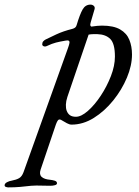

<svg xmlns="http://www.w3.org/2000/svg" viewBox="-143 -526 602 832"><path d="M-107 286Q-112 286 -117.5 284Q-123 282 -123 277Q-123 269 -112.5 263.5Q-102 258 -93 257Q-72 253 -60 246Q-48 239 -41 220L152 -319Q157 -333 158 -340Q159 -347 155 -349.5Q151 -352 141 -350Q117 -346 99.5 -341.5Q82 -337 61 -327Q53 -323 46.5 -325.5Q40 -328 40 -334Q40 -342 44.5 -347Q49 -352 55 -355Q71 -363 101 -377Q131 -391 171 -401Q178 -403 182.5 -406.5Q187 -410 189 -417Q203 -464 215 -485Q227 -506 249 -506Q257 -506 263 -501Q269 -496 267 -487L250 -429Q247 -419 249 -414.5Q251 -410 255 -411Q268 -413 278.5 -414Q289 -415 299 -415Q349 -415 377.5 -398.5Q406 -382 417.5 -353.5Q429 -325 429 -290Q429 -242 407 -189.5Q385 -137 347.5 -90.5Q310 -44 263.5 -15Q217 14 167 14Q158 14 147 8Q136 2 126 -4Q117 -10 111.5 -7.5Q106 -5 99 14L33 209Q26 230 37.5 240.5Q49 251 74 253Q84 254 94 257Q104 260 104 268Q104 274 95 276.5Q86 279 75 279Q60 279 44 278.5Q28 278 14.5 278Q1 278 -8 279Q-33 282 -56.5 284Q-80 286 -107 286ZM186 -20Q209 -20 238 -45.5Q267 -71 293.5 -111Q320 -151 337.5 -196Q355 -241 355 -281Q355 -337 335 -357Q315 -377 279 -378Q270 -378 261 -378Q252 -378 241 -376L149 -106Q143 -88 142.5 -72.5Q142 -57 146 -46Q151 -33 160.5 -26.5Q170 -20 186 -20Z"/></svg>

Font: EB Garamond
Style: Italic
Weight: 400
Italic angle: -17.2°
Designer: Georg Duffner and Octavio Pardo
Foundry: Georg Duffner
Version: Version 1.001